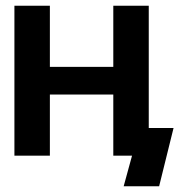

<svg xmlns="http://www.w3.org/2000/svg" viewBox="-20 -540 652 666"><path d="M30 0V-520H153V-308H373V-520H496V-96H582L532 106H409L438 0H373V-212H153V0Z"/></svg>

Font: Non Bureau Medium
Style: Regular
Weight: 500
Designer: Jona Saucedo
Foundry: Non Foundry
Version: Version 1.000; ttfautohint (v1.8.4)